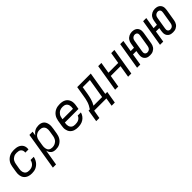

<svg xmlns="http://www.w3.org/2000/svg" viewBox="323 -1944 3553 3553"><g transform="rotate(-45 2100.0 -167.5)"><path d="M252 8Q229 8 206 5Q183 2 162 -6Q141 -14 123 -26.5Q105 -39 91.5 -56Q78 -73 70 -94Q62 -115 58.5 -137.5Q55 -160 56.5 -183Q58 -206 62 -230L80 -340Q84 -367 93.5 -394Q103 -421 120 -444.5Q137 -468 160 -487Q183 -506 209.5 -517.5Q236 -529 263.5 -533.5Q291 -538 318 -538Q346 -538 372.5 -534.5Q399 -531 423 -522Q447 -513 467 -497Q487 -481 500 -459Q513 -437 517 -411Q521 -385 517 -358Q517 -356 516.5 -355Q516 -354 516 -352H433Q433 -353 433.5 -354Q434 -355 434 -355Q438 -379 430.5 -402Q423 -425 406 -439.5Q389 -454 366 -459Q343 -464 318 -464Q300 -464 281.5 -461Q263 -458 245.5 -449.5Q228 -441 213 -428Q198 -415 187.5 -398.5Q177 -382 171 -364Q165 -346 162 -328L143 -218Q140 -199 139.5 -179.5Q139 -160 143.5 -142.5Q148 -125 157.5 -109.5Q167 -94 181.5 -84Q196 -74 214.5 -70Q233 -66 252 -66Q278 -66 304 -72.5Q330 -79 352 -96Q374 -113 387.5 -137Q401 -161 406 -187H489Q484 -160 473 -134Q462 -108 445.5 -85Q429 -62 406.5 -43.5Q384 -25 358.5 -13Q333 -1 306 3.5Q279 8 252 8Z M598 205 719 -530H803L789 -444Q803 -466 822.5 -485Q842 -504 865.5 -516Q889 -528 914.5 -533Q940 -538 965 -538Q965 -538 965 -538Q965 -538 965 -538Q994 -538 1020.5 -530.5Q1047 -523 1067.5 -505.5Q1088 -488 1099.5 -464Q1111 -440 1116 -413Q1121 -386 1119.5 -357.5Q1118 -329 1113 -300L1095 -190Q1091 -164 1082.5 -138.5Q1074 -113 1059.5 -89.5Q1045 -66 1024.5 -47Q1004 -28 979.5 -15Q955 -2 928.5 3Q902 8 876 8Q849 8 824 1.5Q799 -5 780.5 -20.5Q762 -36 750 -58Q738 -80 733 -105L681 205ZM856 -65Q874 -65 892.5 -68.5Q911 -72 928.5 -80.5Q946 -89 961.5 -102Q977 -115 987.5 -131.5Q998 -148 1004.5 -166Q1011 -184 1014 -202L1032 -312Q1035 -331 1035.5 -350.5Q1036 -370 1031.5 -388Q1027 -406 1017 -421Q1007 -436 992 -446Q977 -456 958.5 -460Q940 -464 921 -464Q904 -464 886.5 -461.5Q869 -459 852 -451Q835 -443 820.5 -431Q806 -419 796 -403.5Q786 -388 780 -371Q774 -354 771 -337L753 -227Q750 -207 749 -187.5Q748 -168 751.5 -149.5Q755 -131 763 -114.5Q771 -98 785 -86.5Q799 -75 817.5 -70Q836 -65 856 -65Z M1457 8Q1433 8 1410 5Q1387 2 1365.5 -5.5Q1344 -13 1326 -25.5Q1308 -38 1294 -55Q1280 -72 1271.5 -93Q1263 -114 1259 -136.5Q1255 -159 1256.5 -182.5Q1258 -206 1262 -230L1280 -340Q1285 -367 1294.5 -394Q1304 -421 1321 -445Q1338 -469 1361.5 -488Q1385 -507 1412 -518.5Q1439 -530 1467 -534Q1495 -538 1522 -538Q1553 -538 1583.5 -532Q1614 -526 1639.5 -511.5Q1665 -497 1683 -473.5Q1701 -450 1710 -422Q1719 -394 1719 -362.5Q1719 -331 1713 -300L1701 -228H1345L1343 -218Q1340 -198 1340 -178.5Q1340 -159 1344.5 -141.5Q1349 -124 1359.5 -108.5Q1370 -93 1385 -83Q1400 -73 1419 -69.5Q1438 -66 1457 -66Q1479 -66 1501.5 -69.5Q1524 -73 1544.5 -83Q1565 -93 1581.5 -111Q1598 -129 1604 -151H1687Q1678 -114 1655 -82Q1632 -50 1599.5 -29Q1567 -8 1530 0Q1493 8 1457 8ZM1357 -302H1630L1632 -312Q1635 -331 1635.5 -350.5Q1636 -370 1631.5 -388Q1627 -406 1617 -421Q1607 -436 1592 -446Q1577 -456 1558.5 -460Q1540 -464 1521 -464Q1502 -464 1483.5 -461Q1465 -458 1447.5 -450Q1430 -442 1414.5 -428.5Q1399 -415 1388 -399Q1377 -383 1371 -364.5Q1365 -346 1362 -328Z M1856 164H1773L1812 -74H1844Q1864 -102 1880.5 -134Q1897 -166 1907.5 -198.5Q1918 -231 1925 -264.5Q1932 -298 1937 -331L1970 -530H2325L2249 -74H2300L2260 164H2177L2204 0H1884ZM1940 -74H2166L2229 -457H2041L2019 -319Q2013 -288 2007 -256.5Q2001 -225 1992 -194Q1983 -163 1970 -132.5Q1957 -102 1940 -74Z M2432 0 2519 -530H2603L2567 -310H2823L2860 -530H2943L2856 0H2772L2811 -237H2555L2515 0Z M3342 8Q3320 8 3298.5 4Q3277 0 3259 -10.5Q3241 -21 3227.5 -37.5Q3214 -54 3208 -74Q3202 -94 3201.5 -116.5Q3201 -139 3205 -161L3216 -228H3128L3091 0H3007L3095 -530H3178L3141 -302H3228L3244 -397Q3247 -416 3254 -435Q3261 -454 3272.5 -471Q3284 -488 3300.5 -501.5Q3317 -515 3335.5 -523.5Q3354 -532 3373.5 -536Q3393 -540 3413 -540Q3435 -540 3456.5 -535Q3478 -530 3496 -519.5Q3514 -509 3527 -492.5Q3540 -476 3546.5 -456Q3553 -436 3553 -413.5Q3553 -391 3550 -369L3511 -133Q3507 -114 3500.5 -95Q3494 -76 3482.5 -59Q3471 -42 3454.5 -28.5Q3438 -15 3419.5 -6.5Q3401 2 3381 5Q3361 8 3342 8ZM3344 -65Q3359 -65 3374.5 -70.5Q3390 -76 3402 -88Q3414 -100 3420 -115Q3426 -130 3429 -145L3468 -381Q3471 -397 3470 -412.5Q3469 -428 3461.5 -440.5Q3454 -453 3440 -459Q3426 -465 3410 -465Q3395 -465 3379.5 -459Q3364 -453 3352.5 -441.5Q3341 -430 3334.5 -415Q3328 -400 3326 -385L3287 -149Q3284 -133 3285 -118Q3286 -103 3293.5 -90.5Q3301 -78 3314.5 -71.5Q3328 -65 3344 -65Z M3942 8Q3920 8 3898.5 4Q3877 0 3859 -10.5Q3841 -21 3827.5 -37.5Q3814 -54 3808 -74Q3802 -94 3801.5 -116.5Q3801 -139 3805 -161L3816 -228H3728L3691 0H3607L3695 -530H3778L3741 -302H3828L3844 -397Q3847 -416 3854 -435Q3861 -454 3872.5 -471Q3884 -488 3900.5 -501.5Q3917 -515 3935.5 -523.5Q3954 -532 3973.5 -536Q3993 -540 4013 -540Q4035 -540 4056.5 -535Q4078 -530 4096 -519.5Q4114 -509 4127 -492.5Q4140 -476 4146.5 -456Q4153 -436 4153 -413.5Q4153 -391 4150 -369L4111 -133Q4107 -114 4100.5 -95Q4094 -76 4082.5 -59Q4071 -42 4054.5 -28.5Q4038 -15 4019.5 -6.5Q4001 2 3981 5Q3961 8 3942 8ZM3944 -65Q3959 -65 3974.5 -70.5Q3990 -76 4002 -88Q4014 -100 4020 -115Q4026 -130 4029 -145L4068 -381Q4071 -397 4070 -412.5Q4069 -428 4061.5 -440.5Q4054 -453 4040 -459Q4026 -465 4010 -465Q3995 -465 3979.5 -459Q3964 -453 3952.5 -441.5Q3941 -430 3934.5 -415Q3928 -400 3926 -385L3887 -149Q3884 -133 3885 -118Q3886 -103 3893.5 -90.5Q3901 -78 3914.5 -71.5Q3928 -65 3944 -65Z"/></g></svg>

Font: Iosevka Curly Extended Oblique
Style: Regular
Weight: 400
Width: 7
Italic angle: -9°
Monospace: yes
Designer: Belleve Invis
Foundry: Belleve Invis
Version: Version 11.1.0; ttfautohint (v1.8.3)